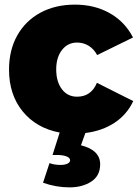

<svg xmlns="http://www.w3.org/2000/svg" viewBox="-20 -571 602 830"><path d="M349 4 330 57Q413 78 413 139Q413 189 374.5 214Q336 239 280 239Q223 239 166 219L194 134Q214 142 242 142Q260 142 271.5 136.5Q283 131 283 122Q283 111 267 105Q251 99 227 99H207L238 2Q137 -17 78 -89.5Q19 -162 19 -270Q19 -354 54.5 -417.5Q90 -481 154.5 -516Q219 -551 304 -551Q389 -551 454.5 -514Q520 -477 555 -409L400 -333Q386 -359 363.5 -373Q341 -387 313 -387Q273 -387 248 -355Q223 -323 223 -271Q223 -218 247.5 -185.5Q272 -153 313 -153Q374 -153 399 -213L556 -134Q529 -76 475.5 -40.5Q422 -5 349 4Z"/></svg>

Font: Gontserrat ExtraBold
Style: Regular
Weight: 800
Designer: Julieta Ulanovsky
Foundry: Julieta Ulanovsky
Version: Version 6.001